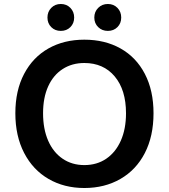

<svg xmlns="http://www.w3.org/2000/svg" viewBox="-20 -930 847 963"><path d="M57 -362Q57 -476 101 -559.5Q145 -643 223 -687Q301 -731 403 -731Q506 -731 584.5 -687Q663 -643 706.5 -559.5Q750 -476 750 -362Q750 -247 706.5 -162.5Q663 -78 584 -32.5Q505 13 403 13Q302 13 223.5 -32.5Q145 -78 101 -163Q57 -248 57 -362ZM612 -362Q612 -479 555.5 -546.5Q499 -614 403 -614Q341 -614 294 -583.5Q247 -553 221.5 -496.5Q196 -440 196 -362Q196 -283 221.5 -224.5Q247 -166 294 -134Q341 -102 403 -102Q466 -102 513 -134Q560 -166 586 -224.5Q612 -283 612 -362ZM453 -842Q453 -871 472.5 -890.5Q492 -910 521 -910Q550 -910 569 -890.5Q588 -871 588 -842Q588 -813 569 -794Q550 -775 521 -775Q492 -775 472.5 -794Q453 -813 453 -842ZM218 -842Q218 -871 237 -890.5Q256 -910 285 -910Q314 -910 333 -890.5Q352 -871 352 -842Q352 -813 333 -794Q314 -775 285 -775Q256 -775 237 -794Q218 -813 218 -842Z"/></svg>

Font: Nebula Sans Semibold
Style: Regular
Weight: 600
Designer: Paul D. Hunt for Adobe (as Source Sans)
Foundry: Nebula Entertainment & Broadcasting LLC
Version: Version 1.010